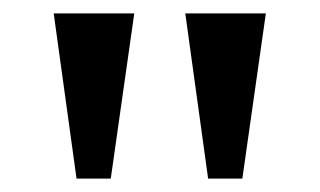

<svg xmlns="http://www.w3.org/2000/svg" viewBox="-20 -734 476 286"><path d="M94 -468 60 -714H180L145 -468ZM290 -468 256 -714H376L341 -468Z"/></svg>

Font: Noto Serif Armenian Medium
Style: Regular
Weight: 500
Version: Version 2.007